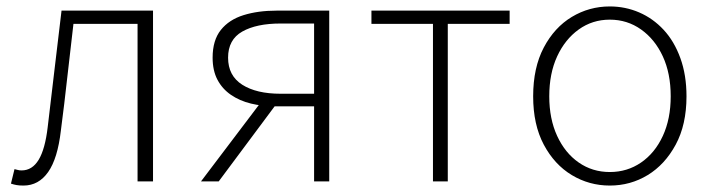

<svg xmlns="http://www.w3.org/2000/svg" viewBox="-20 -563 2208 596"><path d="M53 13Q40 13 31.5 11.5Q23 10 14 7L25 -38Q30 -37 35 -35.5Q40 -34 47 -34Q80 -34 100 -67Q120 -100 128 -168Q139 -259 149.5 -349.5Q160 -440 171 -530H455V0H407V-489H208Q198 -406 189 -324Q180 -242 169 -158Q159 -71 129.5 -29Q100 13 53 13Z M955 0V-233H833Q794 -233 759 -241.5Q724 -250 697 -268.5Q670 -287 655 -315.5Q640 -344 640 -384Q640 -438 665.5 -470Q691 -502 736 -516Q781 -530 838 -530H1002V0ZM851 -272H955V-490H851Q776 -490 732 -465Q688 -440 688 -384Q688 -328 732 -300Q776 -272 851 -272ZM604 0 797 -255 837 -239 659 0Z M1324 0V-489H1133V-530H1562V-489H1370V0Z M1873 13Q1809 13 1755 -19.5Q1701 -52 1668 -114Q1635 -176 1635 -264Q1635 -353 1668 -415.5Q1701 -478 1755 -510.5Q1809 -543 1873 -543Q1921 -543 1964 -524.5Q2007 -506 2040 -470.5Q2073 -435 2092 -382.5Q2111 -330 2111 -264Q2111 -176 2077.5 -114Q2044 -52 1990.5 -19.5Q1937 13 1873 13ZM1873 -29Q1927 -29 1970 -58.5Q2013 -88 2037.5 -141Q2062 -194 2062 -264Q2062 -335 2037.5 -388Q2013 -441 1970 -471.5Q1927 -502 1873 -502Q1819 -502 1776.5 -471.5Q1734 -441 1709.5 -388Q1685 -335 1685 -264Q1685 -194 1709.5 -141Q1734 -88 1776.5 -58.5Q1819 -29 1873 -29Z"/></svg>

Font: Noto Sans JP ExtraLight
Style: Regular
Weight: 250
Designer: Ryoko NISHIZUKA  (kana, bopomofo & ideographs); Paul D. Hunt (Latin, Greek & Cyrillic); Sandoll Communications , Soo-you
Foundry: Adobe
Version: Version 2.004-H2;hotconv 1.0.118;makeotfexe 2.5.65603